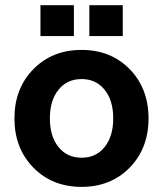

<svg xmlns="http://www.w3.org/2000/svg" viewBox="-20 -710 633 746"><path d="M483.9 -58.8Q410.6 16.1 296.9 16.1Q183.1 16.1 109.6 -58.8Q36.1 -133.8 36.1 -250Q36.1 -366.2 109.6 -441.2Q183.1 -516.1 296.9 -516.1Q410.6 -516.1 483.9 -441.2Q557.1 -366.2 557.1 -250Q557.1 -133.8 483.9 -58.8ZM207.3 -138.7Q240.7 -97.2 296.9 -97.2Q353 -97.2 386.5 -138.7Q419.9 -180.2 419.9 -250Q419.9 -319.8 386.5 -361.3Q353 -402.8 296.9 -402.8Q240.7 -402.8 207.3 -361.3Q173.8 -319.8 173.8 -250Q173.8 -180.2 207.3 -138.7ZM327.1 -569.8V-689.9H457V-569.8ZM137.2 -569.8V-689.9H267.1V-569.8Z"/></svg>

Font: Uncut Sans
Style: Bold
Weight: 700
Designer: Kasper Nordkvist
Foundry: UNCUT.wtf
Version: Version 1.304;Glyphs 3.2 (3246)